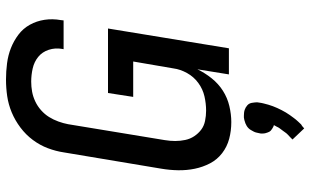

<svg xmlns="http://www.w3.org/2000/svg" viewBox="-217 -566 1034 640"><g transform="rotate(-90 300.0 -246.0)"><path d="M213 8Q184 8 157.5 1Q131 -6 109.5 -22.5Q88 -39 75.5 -63Q63 -87 57.5 -114Q52 -141 52.5 -169.5Q53 -198 58 -227L112 -550Q116 -577 126 -603.5Q136 -630 153.5 -653.5Q171 -677 195 -695Q219 -713 245.5 -724Q272 -735 299.5 -739Q327 -743 355 -743Q382 -743 409 -739.5Q436 -736 460 -726.5Q484 -717 504.5 -701.5Q525 -686 537.5 -663.5Q550 -641 554 -614.5Q558 -588 553 -560L552 -551H456L457 -556Q461 -579 454 -600.5Q447 -622 430.5 -635.5Q414 -649 392 -654Q370 -659 348 -659Q331 -659 314.5 -656Q298 -653 282 -645.5Q266 -638 252.5 -626Q239 -614 230 -599.5Q221 -585 215 -568.5Q209 -552 206 -536L153 -214Q150 -196 150 -179Q150 -162 153.5 -145.5Q157 -129 166 -115.5Q175 -102 187.5 -92.5Q200 -83 217 -79.5Q234 -76 251 -76Q275 -76 299 -81.5Q323 -87 343.5 -102Q364 -117 376.5 -139.5Q389 -162 392 -185L415 -319H297L310 -403H525L459 0H372L389 -105Q377 -80 359 -57.5Q341 -35 317.5 -20Q294 -5 266.5 1.5Q239 8 213 8ZM192 251 155 212Q159 208 162.5 204.5Q166 201 170.5 197Q175 193 178 188.5Q181 184 184.5 179.5Q188 175 192 169.5Q196 164 197 161L198 159L203 150Q199 149 196.5 147.5Q194 146 190.5 144Q187 142 184.5 139.5Q182 137 180.5 134Q179 131 178 128Q177 125 176 121.5Q175 118 175 113Q175 108 175 106L176 101Q177 97 178 92Q179 87 181.5 82.5Q184 78 186.5 73.5Q189 69 192.5 65.5Q196 62 200 59.5Q204 57 209 55Q214 53 220 51.5Q226 50 228 50H235Q239 50 244 50.5Q249 51 253.5 52.5Q258 54 261.5 56Q265 58 268.5 61Q272 64 274 67.5Q276 71 277 75.5Q278 80 278.5 86Q279 92 279 94L278 101Q277 109 275 116.5Q273 124 271 131.5Q269 139 266 146.5Q263 154 260 161Q257 168 253 175.5Q249 183 245 190Q241 197 236.5 203Q232 209 227 216Q222 223 214.5 231Q207 239 205 241L200 244Z"/></g></svg>

Font: Iosevka Aile Medium Oblique
Style: Regular
Weight: 500
Italic angle: -9°
Designer: Belleve Invis
Foundry: Belleve Invis
Version: Version 31.1.0; ttfautohint (v1.8.4)